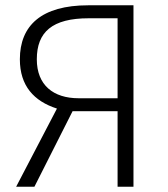

<svg xmlns="http://www.w3.org/2000/svg" viewBox="-20 -705 634 725"><path d="M313 -685C137 -685 55 -609 55 -481C55 -381 108 -323 195 -295L41 0H110L254 -285H424V0H484V-685ZM277 -334C181 -334 119 -384 119 -481C119 -584 177 -636 315 -636H424V-334Z"/></svg>

Font: FiraGO Light
Style: Regular
Weight: 300
Designer: bBox Type
Foundry: bBox Type GmbH
Version: Version 1.001;PS 001.001;hotconv 1.0.88;makeotf.lib2.5.64775